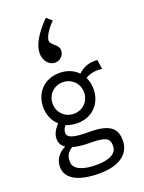

<svg xmlns="http://www.w3.org/2000/svg" viewBox="-179 -892 857 1146"><g transform="rotate(-20 250.0 -319.5)"><path d="M263 -811C192 -738 156 -676 156 -623C156 -574 189 -540 224 -540C259 -540 283 -566 283 -599C283 -635 232 -649 232 -676C232 -701 260 -746 297 -781ZM226 -155C325 -155 386 -226 386 -315C386 -342 380 -368 369 -390C400 -410 435 -414 475 -410L466 -469C414 -473 378 -459 343 -427C316 -456 276 -474 226 -474C127 -474 66 -403 66 -315C66 -266 84 -223 117 -194C92 -167 76 -139 76 -110C76 -83 88 -63 109 -49C70 -31 38 4 38 54C38 133 119 172 247 172C393 172 445 105 445 34C445 -33 417 -82 277 -82C170 -82 137 -95 137 -127C137 -141 142 -153 155 -169C176 -160 200 -155 226 -155ZM226 -215C168 -215 126 -260 126 -315C126 -370 168 -415 226 -415C284 -415 326 -370 326 -315C326 -260 284 -215 226 -215ZM104 46C104 8 116 -11 147 -32C177 -23 216 -19 262 -19C363 -19 379 1 379 45C379 88 339 118 248 118C158 118 104 92 104 46Z"/></g></svg>

Font: Inconsolata Thin
Style: Regular
Weight: 100
Monospace: yes
Designer: Raph Levien, Cyreal, Brenton Simpson
Foundry: Raph Levien, Cyreal, Google
Version: Version 3.100